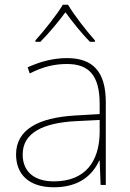

<svg xmlns="http://www.w3.org/2000/svg" viewBox="-20 -783 551 813"><path d="M268 -763H246C222 -722 167 -653 130 -612V-606H151C188 -643 229 -693 257 -731C285 -693 324 -643 361 -606H382V-612C345 -653 292 -722 268 -763ZM264 -537C205 -537 150 -522 97 -498L106 -472C163 -501 211 -512 264 -512C357 -512 402 -463 402 -343V-300L299 -294C142 -285 48 -234 48 -129C48 -45 102 10 208 10C316 10 372 -42 400 -103H402L406 0H428V-350C428 -480 373 -537 264 -537ZM301 -270 402 -275V-220C400 -99 341 -15 208 -15C123 -15 76 -58 76 -129C76 -222 165 -263 301 -270Z"/></svg>

Font: Noto Sans Canadian Aboriginal Thin
Style: Regular
Weight: 100
Designer: Monotype Design Team, Typotheque's Kevin King
Foundry: Monotype Imaging Inc.
Version: Version 2.004